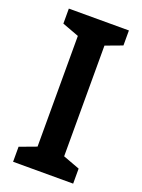

<svg xmlns="http://www.w3.org/2000/svg" viewBox="-137 -778 622 841"><g transform="rotate(20 174.0 -357.0)"><path d="M314 0V-70L236 -99V-615L314 -644V-714H34V-644L112 -615V-99L34 -70V0Z"/></g></svg>

Font: Noto Sans Myanmar SemiCondensed SemiBold
Style: Regular
Weight: 600
Width: 4
Designer: Monotype Design Team
Foundry: Monotype Imaging Inc.
Version: Version 2.107